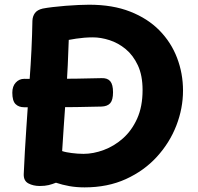

<svg xmlns="http://www.w3.org/2000/svg" viewBox="-20 -786 858 831"><path d="M84.7 -321.8Q61 -321.8 47.2 -335.6Q33.3 -349.4 33.3 -384.8Q33.3 -412.7 48.3 -428.7Q63.2 -444.8 84.7 -444.8Q133.7 -444.6 192.8 -444.6Q251.9 -444.6 311.8 -445.6Q371.7 -446.6 419.7 -447.8Q445.1 -448.8 457.2 -434.4Q469.2 -420.1 469.2 -386.8Q469.2 -353.2 457.2 -339.5Q445.1 -325.8 419.7 -324.8Q370.7 -323.6 311.7 -322.6Q252.7 -321.6 193.2 -321.6Q133.7 -321.6 84.7 -321.8ZM82.7 -32.1Q86.9 -128.3 94 -231.7Q101.1 -335 108.1 -440Q113.1 -506 116.2 -571.2Q119.3 -636.4 120.3 -696.2Q121.1 -715.7 131.2 -729.5Q141.2 -743.3 164.8 -748.9Q182.1 -752.3 208.4 -755.4Q234.7 -758.6 263.9 -760.9Q293.2 -763.3 319.9 -764.4Q346.7 -765.6 365.7 -765.6Q467.7 -765.6 543.4 -735.8Q619.2 -706.1 670 -654.4Q720.8 -602.7 746.4 -535.4Q772.1 -468.1 772.1 -394Q772.1 -317 743.2 -242.5Q714.3 -168 659.1 -107.5Q603.9 -47 525 -11Q446.1 25 346.1 25Q311.2 25 280.5 19.6Q249.8 14.1 222.2 4.8Q206.7 11.1 190.5 15.1Q174.3 19 152.3 19Q123.9 19 102.9 7.8Q81.9 -3.3 82.7 -32.1ZM249 -132.1Q258 -129.1 268.4 -127.1Q278.8 -125.1 290.5 -123.6Q302.2 -122.1 315.3 -121.1Q328.3 -120.1 341.4 -120.1Q384 -120.1 429 -136.8Q474 -153.4 512.1 -187.1Q550.2 -220.8 573.7 -272.8Q597.1 -324.8 597.1 -396.2Q597.1 -459.6 576.7 -503.2Q556.3 -546.9 524 -573.5Q491.7 -600.1 454.1 -612.2Q416.4 -624.3 382 -624.3Q363.3 -624.3 344.9 -622.8Q326.4 -621.3 310 -618.8Q293.6 -616.3 277.6 -613.3Q275.6 -552.3 273.3 -504.6Q271.1 -456.9 268.4 -414.6Q265.7 -372.3 262.4 -330.4Q259.2 -288.6 256.1 -240.8Q253 -193.1 249 -132.1Z"/></svg>

Font: Playpen Sans Arabic
Style: Regular
Weight: 400
Designer: Azza Alameddine, Laura Meseguer, Veronika Burian, José Scaglione
Foundry: TypeTogether
Version: Version 2.000